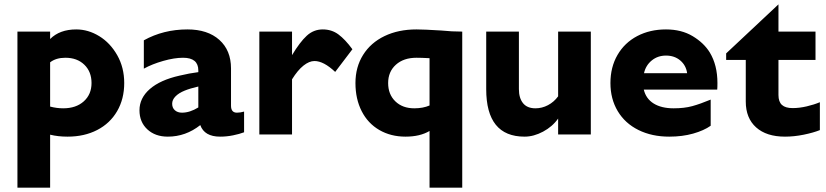

<svg xmlns="http://www.w3.org/2000/svg" viewBox="-20 -617 3792 881"><path d="M210 1V244H60V-472H210V-438Q254 -482 330 -482Q385 -482 435.5 -451Q486 -420 518 -363.5Q550 -307 550 -236Q550 -163 517.5 -107Q485 -51 426 -20.5Q367 10 290 10Q246 10 210 1ZM270 -120Q329 -120 364.5 -152Q400 -184 400 -236Q400 -288 367 -320Q334 -352 280 -352Q237 -352 210 -331V-128Q240 -120 270 -120Z M899 -43Q832 10 750 10Q692 10 656 -23.5Q620 -57 620 -111Q620 -167 667.5 -208.5Q715 -250 804 -270Q850 -281 890 -286V-294Q890 -352 820 -352Q780 -352 729 -337.5Q678 -323 640 -302V-432Q730 -482 840 -482Q933 -482 986.5 -434Q1040 -386 1040 -303V-132Q1040 -100 1067 -100Q1083 -100 1100 -105V-10Q1079 -2 1049.5 4Q1020 10 990 10Q918 10 899 -43ZM815 -100Q851 -100 890 -124V-220Q851 -211 827 -201Q800 -190 785 -174.5Q770 -159 770 -141Q770 -122 782.5 -111Q795 -100 815 -100Z M1170 0V-472H1320V-364Q1356 -424 1387.5 -453Q1419 -482 1461 -482Q1502 -482 1533 -459Q1564 -436 1597 -391L1518 -287Q1465 -337 1423 -337Q1399 -337 1372.5 -316Q1346 -295 1320 -253V0Z M1611 -236Q1611 -309 1646 -365Q1681 -421 1744.5 -451.5Q1808 -482 1891 -482Q1925 -482 2005 -477Q2053 -472 2101 -472V244H1951V-16Q1907 10 1841 10Q1773 10 1720.5 -20.5Q1668 -51 1639.5 -107Q1611 -163 1611 -236ZM1881 -120Q1921 -120 1951 -133V-350Q1913 -352 1891 -352Q1832 -352 1796.5 -320Q1761 -288 1761 -236Q1761 -184 1794 -152Q1827 -120 1881 -120Z M2211 -208V-472H2361V-208Q2361 -167 2380 -143.5Q2399 -120 2437 -120Q2467 -120 2494.5 -134.5Q2522 -149 2541 -175V-472H2691V0H2541V-73Q2515 -36 2472 -13Q2429 10 2387 10Q2211 10 2211 -208Z M3036 -482Q3107 -482 3158.5 -451Q3210 -420 3237 -376Q3272 -318 3272 -236Q3272 -215 3271 -206H2934Q2944 -164 2979.5 -142Q3015 -120 3071 -120Q3120 -120 3156.5 -130Q3193 -140 3241 -160V-40Q3210 -18 3160.5 -4Q3111 10 3051 10Q2971 10 2909.5 -20.5Q2848 -51 2814.5 -107Q2781 -163 2781 -236Q2781 -309 2813.5 -365Q2846 -421 2904 -451.5Q2962 -482 3036 -482ZM3133 -281Q3128 -317 3101.5 -339.5Q3075 -362 3036 -362Q2998 -362 2970.5 -339.5Q2943 -317 2935 -281Z M3552 -342V-181Q3552 -150 3568 -135.5Q3584 -121 3617 -121Q3648 -121 3682 -129Q3716 -137 3742 -148V-20Q3712 -8 3668 1Q3624 10 3582 10Q3497 10 3449.5 -32.5Q3402 -75 3402 -151V-342H3312V-372L3552 -597V-472H3722V-342Z"/></svg>

Font: Madhuban Bold
Style: Regular
Weight: 700
Designer: jaikishan Patel
Foundry: MagicType
Version: Version 1.000